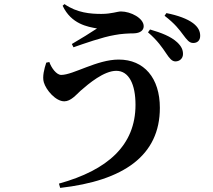

<svg xmlns="http://www.w3.org/2000/svg" viewBox="-20 -840 1040 938"><path d="M792 -579C808 -555 820 -540 837 -540C858 -540 874 -555 874 -576C874 -596 867 -613 846 -633C815 -662 768 -680 713 -696L703 -682C750 -642 773 -607 792 -579ZM874 -671C893 -646 904 -630 924 -630C945 -630 958 -643 958 -665C958 -688 948 -708 923 -727C895 -748 849 -765 793 -776L784 -763C836 -723 856 -695 874 -671ZM221 -537 206 -534C196 -504 186 -465 194 -438C205 -400 252 -345 294 -345C326 -345 352 -377 374 -397C414 -432 488 -494 548 -494C610 -494 642 -428 642 -328C642 -130 506 -9 268 57L274 78C584 43 761 -80 761 -313C761 -459 684 -549 560 -549C453 -549 338 -474 279 -474C256 -474 231 -508 221 -537ZM286 -812C328 -722 409 -709 454 -701C426 -682 372 -649 331 -625L339 -609C388 -626 480 -659 541 -669C570 -675 611 -677 633 -677C667 -678 682 -693 682 -712C682 -751 619 -784 571 -784C553 -784 525 -772 475 -772C423 -772 356 -777 295 -820Z"/></svg>

Font: Noto Serif SC
Style: Bold
Weight: 700
Designer: Ryoko NISHIZUKA 西塚涼子 (kana & ideographs); Frank Grießhammer (Latin, Greek & Cyrillic); Wenlong ZHANG 张文龙 (bopomofo); San
Foundry: Adobe
Version: Version 2.001;hotconv 1.1.0;makeotfexe 2.6.0